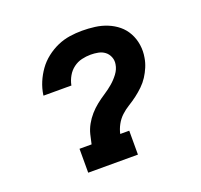

<svg xmlns="http://www.w3.org/2000/svg" viewBox="-100 -650 799 762"><g transform="rotate(-20 300.0 -269.0)"><path d="M149 0V-101H200Q204 -121 209 -141Q214 -161 224.5 -180Q235 -199 249.5 -215.5Q264 -232 281 -245.5Q298 -259 316.5 -271Q335 -283 351.5 -297Q368 -311 381.5 -329Q395 -347 398 -367Q401 -383 395 -398Q389 -413 377 -422Q365 -431 349.5 -434Q334 -437 318 -437Q299 -437 280 -432.5Q261 -428 245 -416Q229 -404 219 -386.5Q209 -369 205 -350Q205 -349 205 -349Q205 -349 205 -348H87Q87 -349 87 -349.5Q87 -350 87 -351Q91 -378 101.5 -403Q112 -428 128 -450.5Q144 -473 166.5 -490.5Q189 -508 214 -519Q239 -530 265.5 -534Q292 -538 318 -538Q345 -538 372 -534.5Q399 -531 423.5 -521Q448 -511 467.5 -495Q487 -479 499.5 -456Q512 -433 516 -406Q520 -379 515 -352Q512 -333 504 -314Q496 -295 485 -278Q474 -261 459 -246.5Q444 -232 427.5 -219.5Q411 -207 393 -196Q375 -185 360 -171Q345 -157 335 -138.5Q325 -120 321 -101H359V0Z"/></g></svg>

Font: Iosevka Slab Extended Oblique
Style: Bold
Weight: 700
Width: 7
Italic angle: -9°
Monospace: yes
Designer: Belleve Invis
Foundry: Belleve Invis
Version: Version 11.1.1; ttfautohint (v1.8.3)